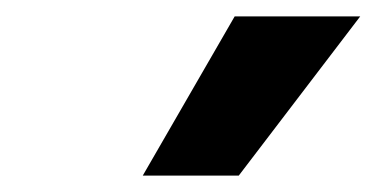

<svg xmlns="http://www.w3.org/2000/svg" viewBox="-20 -810 459 234"><path d="M154 -596 266 -790H419L271 -596Z"/></svg>

Font: Georama ExtraCondensed Thin
Style: Bold Italic
Weight: 700
Italic angle: -9°
Version: Version 1.001